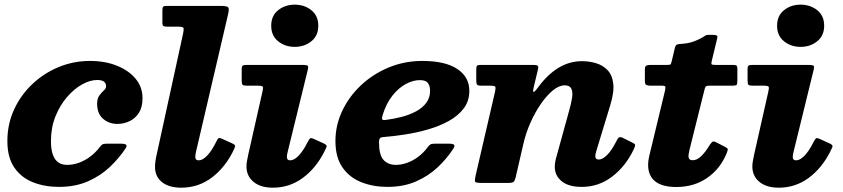

<svg xmlns="http://www.w3.org/2000/svg" viewBox="-20 -806 3714 846"><path d="M608 -373.5Q608 -422 577.8 -458.8Q547.5 -495.5 495.2 -516.5Q443 -537.5 376 -537.5Q304.5 -537.5 239.2 -510.8Q174 -484 123 -436Q72 -388 42.2 -323.8Q12.5 -259.5 12.5 -184.5Q12.5 -112 43.2 -67.5Q74 -23 125.5 -2.8Q177 17.5 239 17.5Q312 17.5 368 -7.2Q424 -32 464.8 -71Q505.5 -110 533.5 -152.5Q541 -164 535.2 -168.5Q529.5 -173 514 -173H450.5Q435.5 -173 430 -168.8Q424.5 -164.5 418.5 -156.5Q400 -132.5 376.2 -115Q352.5 -97.5 326.8 -88.5Q301 -79.5 276.5 -79.5Q253 -79.5 237.2 -90.2Q221.5 -101 213 -124.2Q204.5 -147.5 204.5 -184.5Q204.5 -243.5 224.2 -292.8Q244 -342 275 -378Q306 -414 341.2 -433.8Q376.5 -453.5 408 -453.5Q430 -453.5 438.8 -445.8Q447.5 -438 447.5 -426Q447.5 -416.5 437.8 -407.8Q428 -399 418 -385.5Q408 -372 408 -349.5Q408 -305.5 434 -282.8Q460 -260 497.5 -260Q525.5 -260 550.8 -272Q576 -284 592 -308.8Q608 -333.5 608 -373.5Z M984.5 -741Q990 -763.5 986.8 -771.8Q983.5 -780 953 -780H713.5Q702 -780 698.8 -776.2Q695.5 -772.5 695.5 -760.5V-707.5Q695.5 -694 700 -691.2Q704.5 -688.5 718 -688.5H765Q788 -688.5 789 -681.2Q790 -674 786.5 -657L670.5 -125.5Q667.5 -113.5 665.2 -98Q663 -82.5 663 -71Q663 -28 693.8 -3.5Q724.5 21 779 21Q855.5 21 915.8 -25.5Q976 -72 1012.5 -151Q1017.5 -162.5 1015 -166.2Q1012.5 -170 1001.5 -175L960.5 -193.5Q946.5 -200 942.5 -196.8Q938.5 -193.5 932.5 -181Q913.5 -142 893.2 -120.8Q873 -99.5 855.5 -99.5Q840.5 -99.5 840.5 -115Q840.5 -119 841.2 -124.5Q842 -130 843 -134.5Z M1334.5 -491.5Q1340 -511.5 1336.5 -515.8Q1333 -520 1309.5 -520H1067Q1054 -520 1049.5 -517Q1045 -514 1045 -500.5V-452Q1045 -436.5 1048.8 -432.5Q1052.5 -428.5 1067.5 -428.5H1115Q1135 -428.5 1137.8 -423.8Q1140.5 -419 1136.5 -402.5L1074 -125.5Q1072 -115.5 1069 -100.2Q1066 -85 1066 -73Q1066 -30.5 1097 -4.8Q1128 21 1182.5 21Q1255.5 21 1313.8 -21.8Q1372 -64.5 1409 -137.5Q1416 -151 1419 -158.8Q1422 -166.5 1407.5 -173.5L1366 -192.5Q1350 -200 1346 -196.2Q1342 -192.5 1334.5 -178Q1316 -141 1296 -120.2Q1276 -99.5 1259 -99.5Q1244 -99.5 1244 -115Q1244 -119 1245 -124.5Q1246 -130 1247 -134.5ZM1175 -692.5Q1175 -649 1205.5 -624.2Q1236 -599.5 1278.5 -599.5Q1321.5 -599.5 1352 -624.2Q1382.5 -649 1382.5 -692.5Q1382.5 -736.5 1352 -761Q1321.5 -785.5 1278.5 -785.5Q1236 -785.5 1205.5 -761Q1175 -736.5 1175 -692.5Z M1458 -184.5Q1458 -112 1489.5 -67.5Q1521 -23 1573 -2.8Q1625 17.5 1687 17.5Q1758.5 17.5 1813 -6.5Q1867.5 -30.5 1907.8 -68.2Q1948 -106 1975.5 -148Q1985.5 -162 1981.2 -167.5Q1977 -173 1957 -173H1896.5Q1881.5 -173 1876 -169.2Q1870.5 -165.5 1865 -158Q1846.5 -133 1823.2 -115.5Q1800 -98 1774.5 -88.8Q1749 -79.5 1724.5 -79.5Q1689.5 -79.5 1669.8 -101.5Q1650 -123.5 1650 -179Q1650 -191 1653.5 -196Q1657 -201 1668.5 -202Q1713.5 -205.5 1765.2 -213.5Q1817 -221.5 1867 -236Q1917 -250.5 1958 -273.2Q1999 -296 2023.5 -328.5Q2048 -361 2048 -405.5Q2048 -467 1994.8 -502.2Q1941.5 -537.5 1841 -537.5Q1762.5 -537.5 1693 -508.8Q1623.5 -480 1570.8 -430.5Q1518 -381 1488 -317.5Q1458 -254 1458 -184.5ZM1679 -277.5Q1666 -276 1664 -280.5Q1662 -285 1666 -299Q1682 -350.5 1709 -384.5Q1736 -418.5 1768 -435.8Q1800 -453 1830 -453Q1855 -453 1865 -440.8Q1875 -428.5 1875 -406Q1875 -375.5 1858.5 -353.2Q1842 -331 1814 -315.8Q1786 -300.5 1751 -291.2Q1716 -282 1679 -277.5Z M2098 -520Q2085 -520 2081.8 -516.2Q2078.5 -512.5 2078.5 -498.5V-451.5Q2078.5 -437.5 2082 -433Q2085.5 -428.5 2100.5 -428.5H2137.5Q2159 -428.5 2162 -424.2Q2165 -420 2161.5 -403L2075 -29.5Q2071 -11 2073.5 -5.5Q2076 0 2100.5 0H2220Q2238 0 2243.2 -5Q2248.5 -10 2252 -24L2285.5 -169.5Q2296.5 -218.5 2317 -264.8Q2337.5 -311 2363.2 -348.2Q2389 -385.5 2416.2 -407.8Q2443.5 -430 2468.5 -430Q2490 -430 2497.2 -415.8Q2504.5 -401.5 2500.8 -375.8Q2497 -350 2487 -315.5L2432 -116Q2429 -106.5 2426.8 -94.2Q2424.5 -82 2424.5 -70.5Q2424.5 -32.5 2454.8 -7.5Q2485 17.5 2543.5 17.5Q2618 17.5 2677.2 -27.8Q2736.5 -73 2772 -147Q2779 -162 2778.8 -167Q2778.5 -172 2763.5 -179L2723.5 -199Q2712.5 -204 2707.2 -200.2Q2702 -196.5 2697 -186Q2676 -144 2655.5 -123.5Q2635 -103 2618 -103Q2603 -103 2603 -118.5Q2603 -125.5 2607 -139L2668.5 -341Q2687 -401 2682 -439Q2677 -477 2655.8 -498.2Q2634.5 -519.5 2604.8 -528Q2575 -536.5 2544.5 -536.5Q2489 -536.5 2440.5 -507Q2392 -477.5 2350 -420Q2334.5 -399 2330.8 -400.8Q2327 -402.5 2332 -423L2350.5 -500.5Q2353.5 -512.5 2349.2 -516.2Q2345 -520 2330 -520Z M2847.5 -520Q2834.5 -520 2828 -517Q2821.5 -514 2821.5 -499.5V-448.5Q2821.5 -435 2827.8 -431.8Q2834 -428.5 2846 -428.5H2896.5Q2911 -428.5 2911.8 -423.2Q2912.5 -418 2910.5 -408L2840 -115.5Q2826.5 -51.5 2856.5 -16.8Q2886.5 18 2960 18Q3037.5 18 3095.5 -21.8Q3153.5 -61.5 3182 -131Q3187.5 -145 3186.5 -149.2Q3185.5 -153.5 3173 -160L3133.5 -180Q3123 -185 3117.8 -180.2Q3112.5 -175.5 3106.5 -166Q3087 -134 3068.8 -117Q3050.5 -100 3032.5 -100Q3019.5 -100 3016 -107.5Q3012.5 -115 3014.2 -126Q3016 -137 3018.5 -147.5L3084.5 -412Q3086.5 -421 3089.8 -424.8Q3093 -428.5 3105 -428.5H3208Q3223 -428.5 3226 -432.5Q3229 -436.5 3229 -452V-503Q3229 -515 3224.5 -517.5Q3220 -520 3209 -520H3131Q3116.5 -520 3115 -523.5Q3113.5 -527 3116.5 -539L3140 -636Q3143 -647.5 3137.5 -650Q3132 -652.5 3116.5 -652.5Q3104 -652.5 3098.5 -652.2Q3093 -652 3088.8 -649.8Q3084.5 -647.5 3076 -641.5Q3063 -633.5 3038 -623.8Q3013 -614 2974 -612Q2964 -611 2960.2 -608.2Q2956.5 -605.5 2954 -596.5L2940 -537Q2937.5 -527 2935.8 -523.5Q2934 -520 2921 -520Z M3563.5 -491.5Q3569 -511.5 3565.5 -515.8Q3562 -520 3538.5 -520H3296Q3283 -520 3278.5 -517Q3274 -514 3274 -500.5V-452Q3274 -436.5 3277.8 -432.5Q3281.5 -428.5 3296.5 -428.5H3344Q3364 -428.5 3366.8 -423.8Q3369.5 -419 3365.5 -402.5L3303 -125.5Q3301 -115.5 3298 -100.2Q3295 -85 3295 -73Q3295 -30.5 3326 -4.8Q3357 21 3411.5 21Q3484.5 21 3542.8 -21.8Q3601 -64.5 3638 -137.5Q3645 -151 3648 -158.8Q3651 -166.5 3636.5 -173.5L3595 -192.5Q3579 -200 3575 -196.2Q3571 -192.5 3563.5 -178Q3545 -141 3525 -120.2Q3505 -99.5 3488 -99.5Q3473 -99.5 3473 -115Q3473 -119 3474 -124.5Q3475 -130 3476 -134.5ZM3404 -692.5Q3404 -649 3434.5 -624.2Q3465 -599.5 3507.5 -599.5Q3550.5 -599.5 3581 -624.2Q3611.5 -649 3611.5 -692.5Q3611.5 -736.5 3581 -761Q3550.5 -785.5 3507.5 -785.5Q3465 -785.5 3434.5 -761Q3404 -736.5 3404 -692.5Z"/></svg>

Font: Besley ExtraBold
Style: Italic
Weight: 800
Italic angle: -13°
Designer: Owen Earl
Foundry: indestructible type*
Version: Version 2.001